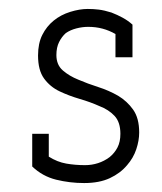

<svg xmlns="http://www.w3.org/2000/svg" viewBox="-20 -401 362 429"><path d="M264 -32Q278 -48 284.5 -67.5Q291 -87 291 -105Q291 -137 277.5 -156Q264 -175 244 -187Q223 -199 199.5 -206.5Q176 -214 155 -223Q135 -231 120.5 -243.5Q106 -256 106 -278Q106 -295 112 -307Q118 -319 127 -327Q137 -334 150.5 -337.5Q164 -341 177 -341Q194 -341 209 -337Q224 -333 238 -325V-273H276V-346Q266 -355 254 -361.5Q242 -368 229 -373Q213 -378 201 -379.5Q189 -381 176 -381Q158 -381 137 -374.5Q116 -368 100 -355Q84 -342 74.5 -323Q65 -304 65 -277Q65 -244 78.5 -225.5Q92 -207 113 -197Q134 -187 158 -180Q182 -173 202 -164Q223 -156 236 -142Q249 -128 249 -102Q249 -84 242.5 -71.5Q236 -59 225 -50Q213 -41 199 -36.5Q185 -32 170 -32Q148 -32 128 -35.5Q108 -39 89 -51V-102H52V-29Q75 -7 105.5 0.5Q136 8 168 8Q202 8 225.5 -3Q249 -14 264 -32Z"/></svg>

Font: Josefin Slab Thin
Style: Regular
Weight: 400
Version: Version 2.000